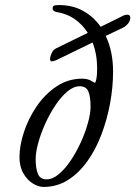

<svg xmlns="http://www.w3.org/2000/svg" viewBox="-20 -725 535 759"><path d="M152 14Q132 14 110 0.5Q88 -13 72.5 -39.5Q57 -66 57 -104Q57 -149 74.5 -202.5Q92 -256 124.5 -304Q157 -352 203 -383Q249 -414 305 -414Q316 -414 326 -411.5Q336 -409 343 -404Q346 -403 349.5 -400.5Q353 -398 355 -398Q358 -398 361 -412.5Q364 -427 364 -454Q364 -511 346 -557L202 -487Q192 -483 185 -482.5Q178 -482 178 -492Q178 -501 184 -514.5Q190 -528 200 -533L327 -595Q307 -627 276 -649Q245 -671 201 -678Q197 -679 192.5 -682.5Q188 -686 188 -692Q188 -702 196 -703.5Q204 -705 214 -705Q267 -705 308.5 -682Q350 -659 378 -619L467 -663Q478 -668 486.5 -666.5Q495 -665 495 -655Q495 -642 485.5 -631Q476 -620 465 -615L398 -583Q427 -522 427 -442Q427 -380 415 -315.5Q403 -251 380.5 -192Q358 -133 324.5 -86.5Q291 -40 248 -13Q205 14 152 14ZM164 -16Q188 -16 212.5 -36.5Q237 -57 259.5 -90.5Q282 -124 299.5 -162.5Q317 -201 327.5 -238.5Q338 -276 338 -304Q338 -342 329.5 -363Q321 -384 295 -384Q271 -384 246.5 -363.5Q222 -343 199.5 -309.5Q177 -276 159.5 -237.5Q142 -199 131.5 -161.5Q121 -124 121 -96Q121 -59 130 -37.5Q139 -16 164 -16Z"/></svg>

Font: EB Garamond
Style: Italic
Weight: 400
Italic angle: -17.2°
Designer: Georg Duffner and Octavio Pardo
Foundry: Georg Duffner
Version: Version 1.001